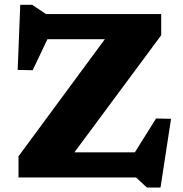

<svg xmlns="http://www.w3.org/2000/svg" viewBox="-20 -758 782 820"><path d="M668.5 -698V-607.5L261.5 -58.5L169.5 -107.5H556L646.5 -252L710.5 -250.5L665.5 43H607.5L561 0H59V-90.5L463.5 -639L574 -590.5H182.5L119.5 -458L55.5 -459.5L66.5 -737.5H117.5L176.5 -698Z"/></svg>

Font: Newsreader 9pt
Style: Bold
Weight: 700
Designer: Hugues Gentile
Foundry: Production Type
Version: Version 1.003